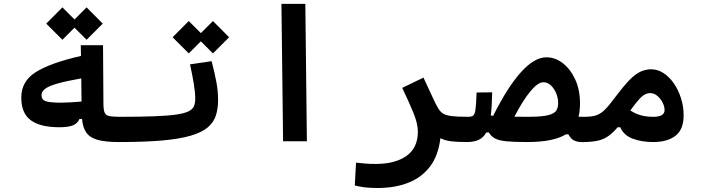

<svg xmlns="http://www.w3.org/2000/svg" viewBox="-20 -713 3556 969"><path d="M280.3 -70.8Q183.1 -70.8 135.3 -106.2Q87.4 -141.6 87.4 -220.7Q87.4 -303.7 161.9 -349.9Q236.3 -396 388.7 -430.7L387.7 -484.9H500L502 -187Q502.4 -158.2 508.1 -144.5Q513.7 -130.9 531.5 -127.2Q549.3 -123.5 585.9 -123.5Q606.4 -123.5 614.5 -108.6Q622.6 -93.8 622.6 -62Q622.6 -30.8 613.8 -13.4Q605 3.9 580.1 3.9Q513.2 3.9 473.9 -6.8Q434.6 -17.6 416.3 -43Q397.9 -68.4 394 -112.3H380.9Q370.1 -88.4 346.2 -79.6Q322.3 -70.8 280.3 -70.8ZM390.1 -317.4Q312.5 -303.7 268.8 -291Q225.1 -278.3 207.3 -264.4Q189.5 -250.5 189.5 -232.9Q189.5 -209.5 211.4 -202.1Q233.4 -194.8 287.6 -194.8Q308.1 -194.8 337.4 -196.5Q366.7 -198.2 391.6 -200.7ZM417 -512.2 356 -573.2 294.9 -512.2 213.4 -593.8 294.9 -675.8 356 -614.7 417 -675.8 498.5 -593.8Z M580.1 3.9Q567.9 3.9 562.3 -12.5Q556.6 -28.8 556.6 -66.4Q556.6 -100.6 565.9 -112.1Q575.2 -123.5 585.9 -123.5Q690.9 -123.5 760 -126.2Q829.1 -128.9 870.6 -135Q912.1 -141.1 932.4 -151.6Q952.6 -162.1 959 -177.5Q965.3 -192.9 965.3 -214.4Q965.3 -246.1 958.3 -289.3Q951.2 -332.5 939 -388.2L1047.9 -404.3Q1063.5 -345.7 1072 -299.3Q1080.6 -252.9 1080.6 -208.5Q1080.6 -164.1 1069.3 -129.6Q1058.1 -95.2 1028.1 -69.8Q998 -44.4 942.1 -28.1Q886.2 -11.7 797.6 -3.9Q709 3.9 580.1 3.9ZM1054.7 -443.4 993.7 -504.4 932.6 -443.4 851.1 -524.9 932.6 -606.9 993.7 -545.9 1054.7 -606.9 1136.2 -524.9Z M1408.7 0 1400.4 -693.4H1521L1528.8 0Z M2202.6 -15.6Q2192.4 71.8 2150.4 127.2Q2108.4 182.6 2040.8 209.2Q1973.1 235.8 1886.2 235.8Q1847.2 235.8 1822.3 232.7Q1797.4 229.5 1770.5 223.1L1776.9 107.9Q1804.7 110.8 1824.2 112.5Q1843.8 114.3 1876.5 114.3Q1974.6 114.3 2031.7 73.7Q2088.9 33.2 2088.9 -48.8Q2088.9 -89.4 2065.9 -145Q2043 -200.7 2009.8 -269.5L2117.2 -321.3Q2138.2 -276.9 2151.4 -247.6Q2164.6 -217.8 2174.6 -197.8Q2184.6 -177.7 2195.3 -160.6Q2205.1 -146 2219.5 -137.9Q2233.9 -129.9 2262.5 -126.7Q2291 -123.5 2343.8 -123.5Q2362.3 -123.5 2371.3 -110.8Q2380.4 -98.1 2380.4 -67.9Q2380.4 -29.3 2367.9 -12.7Q2355.5 3.9 2337.9 3.9Q2288.6 3.9 2257.8 0.2Q2227.1 -3.4 2202.6 -15.6Z M2923.8 4.4Q2893.1 4.4 2876.7 -4.2Q2860.4 -12.7 2848.6 -35.2H2836.4Q2805.2 -16.1 2756.8 -6.1Q2708.5 3.9 2638.2 3.9Q2572.8 3.9 2535.2 0Q2497.6 -3.9 2478 -14.4Q2458.5 -24.9 2447.3 -44.4H2434.1Q2419.9 -18.6 2396.2 -7.3Q2372.6 3.9 2335.9 3.9L2343.8 -123.5Q2361.3 -123.5 2369.1 -130.6Q2377 -137.7 2380.1 -163.6Q2383.3 -189.5 2385.3 -246.1L2463.9 -247.1Q2463.4 -212.4 2461.7 -183.1Q2460 -153.8 2457 -129.9Q2462.9 -129.4 2468.8 -128.4Q2542 -274.4 2609.6 -349.1Q2677.2 -423.8 2737.3 -423.8Q2782.2 -423.8 2820.8 -393.8Q2859.4 -363.8 2883.3 -311.5Q2907.2 -259.3 2907.2 -191.9Q2907.2 -153.3 2899.9 -124Q2912.6 -123.5 2929.7 -123.5Q2949.2 -123.5 2958.3 -110.8Q2967.3 -98.1 2967.3 -67.9Q2967.3 -30.8 2955.6 -13.2Q2943.8 4.4 2923.8 4.4ZM2576.2 -124Q2605.5 -123.5 2645 -123.5Q2714.4 -123.5 2746.6 -131.8Q2778.8 -140.1 2787.8 -155.5Q2796.9 -170.9 2796.9 -192.4Q2796.9 -218.3 2786.9 -242.4Q2776.9 -266.6 2760 -282.2Q2743.2 -297.9 2722.7 -297.9Q2694.8 -297.9 2657.2 -252.7Q2619.6 -207.5 2576.2 -124Z M2920.9 3.9Q2895.5 3.9 2895.5 -62Q2895.5 -86.4 2904.1 -105Q2912.6 -123.5 2929.7 -123.5Q2964.8 -123.5 2987.8 -130.6Q3010.7 -137.7 3032.7 -159.4Q3054.7 -181.2 3086.9 -225.1Q3126 -277.3 3155.3 -307.6Q3184.6 -337.9 3210.9 -350.6Q3237.3 -363.3 3266.6 -363.3Q3299.8 -363.3 3329.3 -343.8Q3358.9 -324.2 3381.6 -291Q3404.3 -257.8 3417.2 -216.3Q3430.2 -174.8 3430.2 -131.3Q3430.2 -59.1 3388.9 -27.6Q3347.7 3.9 3276.9 3.9Q3217.8 3.9 3172.6 -13.4Q3127.4 -30.8 3110.4 -70.8H3097.2Q3072.8 -42 3049.3 -25.6Q3025.9 -9.3 2995.6 -2.7Q2965.3 3.9 2920.9 3.9ZM3161.1 -155.3Q3187.5 -138.7 3214.4 -131.1Q3241.2 -123.5 3277.3 -123.5Q3334 -123.5 3334 -157.2Q3334 -175.8 3324 -195.6Q3314 -215.3 3297.4 -229.2Q3280.8 -243.2 3261.7 -243.2Q3237.3 -243.2 3216.1 -222.7Q3194.8 -202.1 3161.1 -155.3Z"/></svg>

Font: CaskaydiaCove NFP SemiBold
Style: Regular
Weight: 600
Designer: Aaron Bell
Foundry: Saja Typeworks
Version: Version 2111.001; VTT 6.35;Nerd Fonts 3.1.1